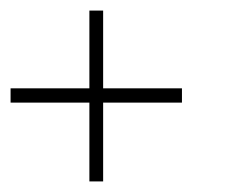

<svg xmlns="http://www.w3.org/2000/svg" viewBox="-20 -581 444 363"><path d="M175 -414V-561H149V-414H0V-387H149V-238H175V-387H324V-414Z"/></svg>

Font: MintSans
Style: ExtraLight
Weight: 200
Version: Version 1.0